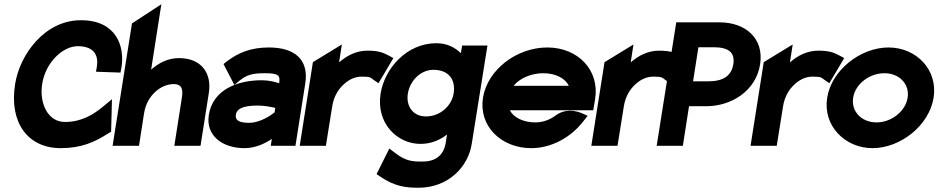

<svg xmlns="http://www.w3.org/2000/svg" viewBox="-20 -685 4409 902"><path d="M51 -290C22 -110 110 11 265 11C363 11 426 -18 488 -58L502 -66L506 -219L465 -185C417 -145 361 -112 285 -112C205 -112 164 -199 178 -290C194 -393 276 -468 345 -468C412 -468 445 -435 435 -372L431 -348L546 -344L551 -370C566 -466 528 -590 360 -590C190 -590 73 -429 51 -290Z M509 0H633L657 -154C664 -197 684 -230 709 -253C730 -273 762 -290 797 -290C830 -290 841 -271 835 -230L799 0H922L961 -248C976 -341 926 -412 821 -412C769 -412 727 -390 690 -358L738 -665L600 -575Z M961 -145C946 -49 1023 11 1129 11C1179 11 1223 -10 1257 -32L1252 0H1368L1414 -292C1432 -404 1366 -462 1243 -462C1158 -462 1100 -437 1049 -399L1030 -384L1081 -286L1105 -306C1140 -334 1167 -341 1224 -341C1284 -341 1297 -333 1292 -299V-294C1273 -300 1243 -308 1210 -308C1097 -308 980 -265 961 -145ZM1088 -146C1093 -177 1127 -189 1191 -189C1222 -189 1254 -183 1273 -178L1270 -157C1253 -143 1201 -108 1151 -108C1102 -108 1084 -120 1088 -146Z M1388 0H1511L1541 -187C1548 -230 1568 -264 1593 -287C1615 -308 1644 -325 1679 -325C1720 -325 1720 -321 1735 -310L1758 -294L1828 -412L1808 -423C1784 -435 1765 -447 1706 -447C1654 -447 1610 -424 1573 -392L1586 -476L1450 -393Z M1768 -245C1746 -105 1847 -9 1955 -9C2004 -9 2045 -26 2080 -53L2074 -14C2065 42 2029 74 1965 74C1918 74 1886 73 1833 31L1809 13L1749 133L1764 143C1834 192 1889 197 1946 197C2086 197 2179 99 2196 -8L2270 -471H2151L2145 -435C2118 -462 2080 -482 2030 -482C1889 -482 1786 -361 1768 -245ZM1896 -245C1906 -307 1957 -357 2016 -357C2087 -357 2122 -312 2111 -245C2102 -190 2050 -138 1981 -138C1918 -138 1887 -189 1896 -245Z M2249 -226C2228 -95 2332 11 2476 11C2571 11 2663 -40 2721 -116L2741 -141L2716 -152C2716 -152 2649 -186 2591 -143C2563 -122 2530 -110 2495 -110C2438 -110 2393 -133 2375 -167H2767L2776 -221C2797 -355 2696 -462 2551 -462C2407 -462 2270 -357 2249 -226ZM2393 -282C2420 -316 2474 -341 2532 -341C2590 -341 2636 -317 2652 -282Z M2758 0H2881L2911 -187C2918 -230 2938 -264 2963 -287C2985 -308 3014 -325 3049 -325C3090 -325 3090 -321 3105 -310L3128 -294L3198 -412L3178 -423C3154 -435 3135 -447 3076 -447C3024 -447 2980 -424 2943 -392L2956 -476L2820 -393Z M3065 0H3188L3217 -186H3298C3414 -186 3531 -256 3551 -383C3570 -506 3481 -580 3361 -580H3157ZM3236 -303 3261 -463H3333C3402 -463 3434 -439 3425 -383C3416 -328 3377 -303 3308 -303Z M3506 0H3629L3659 -187C3666 -230 3686 -264 3711 -287C3733 -308 3762 -325 3797 -325C3838 -325 3838 -321 3853 -310L3876 -294L3946 -412L3926 -423C3902 -435 3883 -447 3824 -447C3772 -447 3728 -424 3691 -392L3704 -476L3568 -393Z M3866 -226C3845 -95 3949 11 4079 11C4210 11 4345 -95 4366 -226C4387 -357 4285 -462 4154 -462C4024 -462 3887 -357 3866 -226ZM3988 -226C3998 -290 4064 -341 4135 -341C4205 -341 4254 -290 4244 -226C4234 -162 4168 -110 4098 -110C4027 -110 3978 -162 3988 -226Z"/></svg>

Font: Charger Pro
Style: UltraNarObl
Weight: 900
Designer: Jasper
Foundry: Cannot Into Space Fonts
Version: Version 1.09